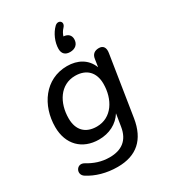

<svg xmlns="http://www.w3.org/2000/svg" viewBox="-224 -867 1039 1168"><g transform="rotate(-30 296.0 -283.0)"><path d="M251 189C385 189 462 119 484 -18L550 -438C556 -474 542 -495 512 -495C481 -495 462 -480 458 -448L450 -396C424 -464 363 -497 289 -497C134 -497 42 -362 42 -211C42 -89 119 -12 236 -12C308 -12 369 -43 404 -99L390 -12C376 75 322 114 238 114C181 114 133 97 87 69C40 42 5 107 49 134C102 168 172 189 251 189ZM264 -87C184 -87 139 -134 139 -216C139 -325 197 -421 302 -421C382 -421 428 -373 428 -293C428 -184 369 -87 264 -87ZM350 -561C386 -561 410 -582 410 -617C410 -645 392 -662 361 -664C366 -680 374 -695 388 -710C417 -741 381 -771 353 -744C320 -712 297 -659 297 -613C297 -579 316 -561 350 -561Z"/></g></svg>

Font: SN Pro Medium
Style: Italic
Weight: 400
Italic angle: -9°
Designer: Tobias Whetton
Foundry: Supernotes
Version: Version 1.001;Glyphs 3.2 (3249)